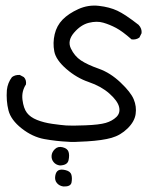

<svg xmlns="http://www.w3.org/2000/svg" viewBox="-20 -343 540 696"><path d="M210 333Q195.3 331.1 186.5 320.8Q177.7 310.5 180.2 294.9Q182.6 279.3 191.9 274.4Q201.2 269.5 218.3 273.9Q235.4 278.3 238.8 290.5Q242.2 302.7 239.3 318.4Q236.3 334 210 333ZM197.3 256.8Q182.6 254.9 174.3 244.6Q166 234.4 167 221.2Q168 208 179.2 197.3Q190.4 186.5 207.5 190.9Q224.6 195.3 228.5 207.5Q232.4 219.7 228.5 237.8Q224.6 255.9 197.3 256.8ZM227.5 170.9Q183.6 168.9 140.6 161.1Q97.7 153.3 58.6 122.6Q19.5 91.8 10.7 57.1Q2 22.5 4.9 -16.6Q7.8 -43 23.4 -63.5Q35.2 -72.3 51.8 -71.3L66.4 -63.5Q76.2 -53.7 74.2 -37.1Q57.6 -11.7 61.5 19Q65.4 49.8 77.6 65.9Q89.8 82 114.3 91.8Q138.7 101.6 169.9 106Q201.2 110.4 219.7 111.8Q238.3 113.3 289.1 111.3Q339.8 109.4 363.3 102.5Q386.7 95.7 401.9 81.1Q417 66.4 411.6 44.4Q406.2 22.5 376.5 -3.9Q346.7 -30.3 302.2 -45.4Q257.8 -60.5 220.2 -93.3Q182.6 -126 176.8 -156.7Q170.9 -187.5 178.2 -218.8Q185.5 -250 207 -272Q228.5 -293.9 264.2 -310.1Q299.8 -326.2 338.4 -321.8Q377 -317.4 405.3 -304.2Q433.6 -291 482.4 -252.9Q495.1 -239.3 493.2 -222.7L485.4 -207Q473.6 -198.2 457 -200.2Q423.8 -229.5 400.9 -241.7Q377.9 -253.9 354.5 -260.7Q331.1 -267.6 301.8 -260.3Q272.5 -252.9 248 -224.1Q223.6 -195.3 236.8 -167.5Q250 -139.6 273.4 -124Q296.9 -108.4 338.4 -93.8Q379.9 -79.1 417 -43.9Q454.1 -8.8 464.8 17.1Q475.6 43 471.7 70.3Q467.8 97.7 442.4 122.6Q417 147.5 384.3 156.7Q351.6 166 296.4 169.4Q241.2 172.9 227.5 170.9Z"/></svg>

Font: NaikaiFont
Style: Regular
Weight: 400
Version: Version 1.67